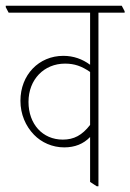

<svg xmlns="http://www.w3.org/2000/svg" viewBox="-39 -642 453 667"><path d="M184 -130C221 -130 251 -142 274 -166V-10L297 5H303V-598H394V-603L384 -622H-19V-617L-9 -598H274V-417C247 -437 216 -448 181 -448C96 -448 32 -382 32 -292C32 -245 50 -204 79 -174C105 -147 143 -130 184 -130ZM60 -288C60 -366 114 -421 187 -421C220 -421 245 -412 274 -392V-208C246 -172 218 -157 179 -157C109 -157 60 -211 60 -288Z"/></svg>

Font: Noto Serif Devanagari ExtraCondensed Thin
Style: Regular
Weight: 100
Width: 2
Designer: Universal Thirst, Indian Type Foundry and the Monotype Design Team
Foundry: Monotype Imaging Inc.
Version: Version 2.004